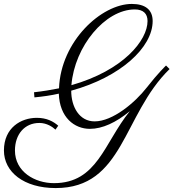

<svg xmlns="http://www.w3.org/2000/svg" viewBox="-98 -745 882 976"><path d="M75 -276 77 -250C120 -254 162 -260 201 -269C205 -148 280 -90 359 -90C422 -90 492 -122 562 -180C430 -17 397 186 176 186C79 186 -22 128 -22 20C-22 -62 27 -120 102 -120C140 -120 169 -100 184 -86L198 -106C173 -128 139 -146 89 -146C9 -146 -78 -96 -78 20C-78 129 23 211 185 211C531 211 525 -161 764 -394L746 -412C744 -410 706 -374 648 -300C588 -223 475 -128 383 -128C305 -128 264 -202 264 -284C515 -353 678 -504 678 -638C678 -695 641 -725 572 -725C418 -725 211 -536 202 -296C162 -288 120 -281 75 -276ZM587 -697C630 -697 652 -676 652 -638C652 -540 529 -387 265 -312C281 -510 437 -697 587 -697Z"/></svg>

Font: Parisienne
Style: Regular
Weight: 400
Designer: Astigmatic (AOETI)
Foundry: Astigmatic (AOETI)
Version: Version 1.000